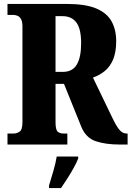

<svg xmlns="http://www.w3.org/2000/svg" viewBox="-20 -734 668 975"><path d="M18 0V-56H50Q65 -56 79.5 -65.5Q94 -75 94 -114V-599Q94 -625 86.5 -637.5Q79 -650 68.5 -654Q58 -658 50 -658H18V-714H319Q413 -714 467.5 -691.5Q522 -669 546 -626.5Q570 -584 570 -525Q570 -468 554 -431Q538 -394 511 -372.5Q484 -351 452 -340L548 -141Q569 -96 585.5 -76Q602 -56 622 -56H628V0H589Q516 0 466 -17Q416 -34 393 -90L305 -308H262V-114Q262 -75 273 -65.5Q284 -56 302 -56H322V0ZM299 -369Q348 -369 370 -406Q392 -443 392 -515Q392 -587 368 -619.5Q344 -652 297 -652H262V-369ZM229 208Q238 179 250.5 136Q263 93 268 61H377V71Q369 92 354 119Q339 146 322 172.5Q305 199 290 221H229Z"/></svg>

Font: Noto Serif Armenian ExtraCondensed Black
Style: Regular
Weight: 900
Width: 2
Designer: Monotype Design Team
Foundry: Monotype Imaging Inc.
Version: Version 2.008; ttfautohint (v1.8.4.7-5d5b)